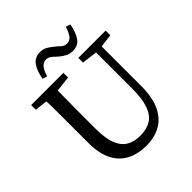

<svg xmlns="http://www.w3.org/2000/svg" viewBox="-233 -1021 1192 1192"><g transform="rotate(-45 363.5 -424.5)"><path d="M367 15Q295 15 240 -13Q185 -41 154.5 -100Q124 -159 124 -252V-360Q124 -412 124 -463.5Q124 -515 123.5 -567Q123 -619 121 -670H221Q220 -620 219 -568.5Q218 -517 218 -465Q218 -413 218 -360V-281Q218 -196 238.5 -146.5Q259 -97 296 -76.5Q333 -56 384 -56Q441 -56 479 -79.5Q517 -103 536 -156.5Q555 -210 555 -298V-670H606V-274Q606 -169 575 -105.5Q544 -42 490 -13.5Q436 15 367 15ZM39 -629V-670H322V-629L191 -614H170ZM453 -629V-670H693V-629L583 -615H563ZM205 -735Q214 -794 239 -829Q264 -864 310 -864Q337 -864 356 -853.5Q375 -843 394 -827Q411 -814 428 -798Q445 -782 467 -782Q492 -782 508 -803.5Q524 -825 535 -862L565 -852Q555 -794 531 -759Q507 -724 461 -724Q433 -724 414.5 -734Q396 -744 379 -757Q360 -773 343 -789Q326 -805 303 -805Q279 -805 262.5 -784Q246 -763 235 -726Z"/></g></svg>

Font: Source Serif 4 Variable
Style: Regular
Weight: 400
Designer: Frank Grießhammer
Foundry: Adobe
Version: Version 4.005;hotconv 1.1.0;makeotfexe 2.6.0